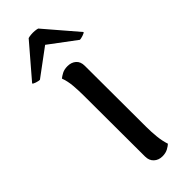

<svg xmlns="http://www.w3.org/2000/svg" viewBox="-277 -746 784 784"><g transform="rotate(-45 115.5 -354.0)"><path d="M171 -120Q171 -91 174 -62Q177 -33 185 -9Q179 -3 165.5 4.5Q152 12 133 12Q111 12 96.5 -1.5Q82 -15 82 -38L81 -391Q81 -421 78.5 -450Q76 -479 67 -503Q74 -509 87 -516Q100 -523 119 -523Q141 -523 155.5 -510.5Q170 -498 170 -474ZM0 -563Q-7 -563 -19.5 -567Q-32 -571 -33 -575L88 -716Q94 -718 105 -719Q116 -720 126.5 -719Q137 -718 143 -716L264 -575Q262 -571 249.5 -567Q237 -563 231 -563L116 -649Z"/></g></svg>

Font: Arima Thin Medium
Style: Regular
Weight: 500
Version: Version 1.100